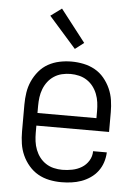

<svg xmlns="http://www.w3.org/2000/svg" viewBox="-54 -800 608 850"><g transform="rotate(5 250.0 -375.0)"><path d="M250 8Q223 8 196.5 2.5Q170 -3 147 -16Q124 -29 106 -50Q88 -71 77 -95.5Q66 -120 62 -146.5Q58 -173 58 -200V-320Q58 -347 62 -373.5Q66 -400 77 -424.5Q88 -449 105.5 -470Q123 -491 146.5 -504Q170 -517 196.5 -522.5Q223 -528 250 -528Q277 -528 303.5 -522.5Q330 -517 353.5 -504Q377 -491 394.5 -470Q412 -449 423 -424.5Q434 -400 438 -373.5Q442 -347 442 -320V-232H119V-200Q119 -181 121.5 -162Q124 -143 131 -125Q138 -107 149.5 -92Q161 -77 177 -66.5Q193 -56 212 -51.5Q231 -47 250 -47Q272 -47 294.5 -51.5Q317 -56 336 -67.5Q355 -79 367 -98.5Q379 -118 379 -141H440Q439 -118 432 -96.5Q425 -75 411.5 -57Q398 -39 379 -26Q360 -13 339 -5.5Q318 2 295.5 5Q273 8 250 8ZM119 -288H381V-320Q381 -339 378.5 -358Q376 -377 369 -395Q362 -413 350.5 -428Q339 -443 323 -453.5Q307 -464 288 -468.5Q269 -473 250 -473Q231 -473 212 -468.5Q193 -464 177 -453.5Q161 -443 149.5 -428Q138 -413 131 -395Q124 -377 121.5 -358Q119 -339 119 -320ZM259 -585 138 -722 187 -758 298 -615Z"/></g></svg>

Font: Iosevka Fixed SS04 Light
Style: Regular
Weight: 300
Monospace: yes
Designer: Belleve Invis
Foundry: Belleve Invis
Version: Version 32.5.0